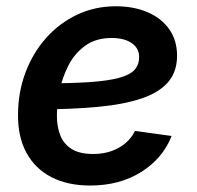

<svg xmlns="http://www.w3.org/2000/svg" viewBox="-20 -571 619 603"><path d="M263.2 11.7Q192.9 11.7 141.6 -14.6Q90.3 -41 63 -91.3Q35.6 -141.6 36.6 -212.9Q37.1 -282.7 60.3 -344Q83.5 -405.3 124.8 -451.7Q166 -498 221.9 -524.7Q277.8 -551.3 343.8 -551.3Q399.9 -551.3 443.4 -532.7Q486.8 -514.2 511.5 -479.2Q536.1 -444.3 536.1 -396Q536.1 -346.2 508.3 -313.5Q480.5 -280.8 425.3 -262Q370.1 -243.2 287.8 -235.4Q205.6 -227.5 96.2 -227.5L110.4 -309.1Q202.6 -309.1 262.2 -313.2Q321.8 -317.4 355.5 -326.9Q389.2 -336.4 403.1 -352.3Q417 -368.2 417 -392.1Q417 -419.4 393.8 -435.5Q370.6 -451.7 330.6 -451.7Q281.2 -451.7 248 -427.7Q214.8 -403.8 195.3 -366.2Q175.8 -328.6 167.5 -287.1Q159.2 -245.6 158.7 -210.4Q158.2 -176.3 168.5 -148.2Q178.7 -120.1 203.9 -103.8Q229 -87.4 272.5 -87.4Q318.4 -87.4 353 -106.9Q387.7 -126.5 403.8 -159.7L519 -144Q491.2 -73.2 423.3 -30.8Q355.5 11.7 263.2 11.7Z"/></svg>

Font: Inter 17pt SemiBold
Style: Italic
Weight: 600
Italic angle: -9.3988°
Version: Version 4.001;git-66647c0bb